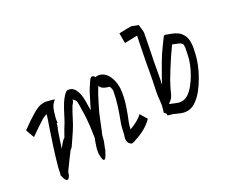

<svg xmlns="http://www.w3.org/2000/svg" viewBox="-120 -1035 1631 1393"><g transform="rotate(-30 696.0 -338.0)"><path d="M801 -125 836 -67Q781 -12 704 14Q681 22 668 27Q655 32 647 30.5Q639 29 628 16Q620 4 620 -15Q620 -26 623 -35Q626 -44 628 -48Q634 -71 638.5 -93.5Q643 -116 650 -135Q675 -200 692 -253.5Q709 -307 719 -361Q722 -373 719.5 -383.5Q717 -394 714 -405H716Q670 -419 657.5 -432Q645 -445 646 -455Q639 -445 634.5 -438Q630 -431 628 -427Q612 -402 600.5 -377.5Q589 -353 578 -333Q559 -296 547.5 -269.5Q536 -243 527 -219Q518 -195 504 -162Q500 -153 496.5 -145Q493 -137 490 -129Q486 -110 480 -90Q479 -87 473 -71.5Q467 -56 459 -37Q458 -33 457 -29Q454 -21 452.5 -17.5Q451 -14 451 -19Q443 -1 434 13.5Q425 28 417 32Q409 36 404.5 23.5Q400 11 400 -24Q400 -28 401 -34.5Q402 -41 403 -47Q405 -58 407.5 -67.5Q410 -77 414 -87Q418 -101 423 -114.5Q428 -128 433 -140Q441 -192 445.5 -228Q450 -264 452 -296Q454 -328 454 -368Q454 -376 454.5 -385.5Q455 -395 455 -405Q455 -429 452 -437Q449 -445 444 -448.5Q439 -452 434 -463Q431 -449 423 -438.5Q415 -428 411 -425Q386 -383 364.5 -340Q343 -297 318 -259Q289 -217 274.5 -194.5Q260 -172 252.5 -163.5Q245 -155 239 -153Q231 -142 218 -125Q205 -108 193 -92Q181 -76 176 -68Q163 -50 155 -39.5Q147 -29 143 -21L141 -18Q139 -6 134 3Q123 23 114 25Q105 27 99 18.5Q93 10 89 -2.5Q85 -15 84 -23H82Q83 -25 83 -27Q83 -30 83 -30Q85 -36 87 -42Q90 -53 92 -65Q94 -77 97 -89Q118 -164 141 -235.5Q164 -307 187 -374Q191 -386 194.5 -395.5Q198 -405 201 -413Q204 -424 208.5 -436.5Q213 -449 217 -463Q191 -457 166 -440.5Q141 -424 122 -412L54 -365L29 -435L32 -438L93 -481Q113 -493 136.5 -508.5Q160 -524 186 -535Q212 -546 239 -546Q247 -546 254.5 -545Q262 -544 271 -541Q306 -531 315.5 -529Q325 -527 319 -523Q313 -519 299 -504Q285 -489 273 -452Q259 -409 256.5 -391Q254 -373 254 -370Q254 -367 248 -371Q242 -343 230 -322Q206 -254 186 -190Q197 -204 199 -207Q228 -244 243 -251L273 -304Q301 -346 322.5 -390Q344 -434 369 -474Q386 -500 404.5 -519Q423 -538 432 -538Q469 -539 489 -504Q509 -469 509 -405Q509 -394 508.5 -384Q508 -374 508 -368Q508 -357 508 -347Q508 -337 508 -327Q517 -347 529 -370Q543 -397 555.5 -422.5Q568 -448 581 -469Q590 -484 598 -495Q606 -506 610 -513Q638 -557 659 -517Q663 -521 676.5 -520.5Q690 -520 708 -511.5Q726 -503 742.5 -481.5Q759 -460 768 -422Q774 -397 774 -361Q767 -290 746.5 -229Q726 -168 703 -113Q698 -101 694.5 -88Q691 -75 689 -63Q722 -75 751.5 -91Q781 -107 798 -125Z M1369 -297Q1362 -266 1345.5 -224Q1329 -182 1304 -138Q1279 -94 1249 -56.5Q1219 -19 1184.5 4.5Q1150 28 1115 28Q1086 28 1059 16Q1032 4 1008 -6Q1002 -8 992.5 -10Q983 -12 974 -16H972L971 -33H972Q971 -34 969 -36Q967 -38 965 -39L958 -49Q959 -52 961 -57.5Q963 -63 965 -70Q975 -101 977.5 -135.5Q980 -170 987 -206Q998 -257 1005 -292Q1012 -327 1017 -356.5Q1022 -386 1028.5 -420.5Q1035 -455 1045 -506L1070 -629Q1041 -628 1012 -627Q983 -626 969 -626H967V-707H969Q974 -707 991 -707.5Q1008 -708 1029 -708.5Q1050 -709 1066 -709L1118 -689H1119L1125 -629L1124 -618Q1124 -618 1118.5 -589.5Q1113 -561 1099 -490Q1089 -443 1083 -410.5Q1077 -378 1072 -351Q1067 -324 1062 -295.5Q1057 -267 1049 -229Q1058 -248 1069 -268Q1099 -321 1130 -374Q1161 -427 1197 -475Q1217 -501 1225.5 -514Q1234 -527 1239.5 -530.5Q1245 -534 1252 -531Q1273 -523 1295.5 -514.5Q1318 -506 1338 -492Q1358 -478 1372 -451Q1384 -429 1384 -393Q1384 -368 1379 -342.5Q1374 -317 1369 -297ZM1029 -80Q1048 -73 1070 -63Q1092 -53 1115 -53Q1143 -53 1169.5 -71.5Q1196 -90 1220 -120Q1244 -150 1264 -185Q1284 -220 1297.5 -254Q1311 -288 1316 -314Q1321 -340 1325.5 -359Q1330 -378 1330 -393V-404Q1328 -406 1324 -413Q1320 -421 1302.5 -428Q1285 -435 1258 -446Q1233 -412 1206.5 -372.5Q1180 -333 1156.5 -295Q1133 -257 1116 -228Q1103 -204 1094.5 -187.5Q1086 -171 1080 -157Q1068 -127 1054 -110Q1040 -93 1026 -88Q1026 -85 1025 -82Z"/></g></svg>

Font: Syne
Style: Italic
Weight: 400
Italic angle: -9°
Designer: Lucas Descroix
Foundry: Bonjour Monde
Version: Version 2.000; ttfautohint (v1.8.3)